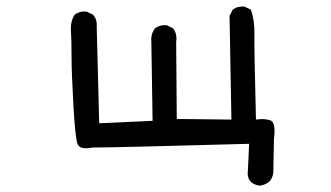

<svg xmlns="http://www.w3.org/2000/svg" viewBox="-20 -467 1040 604"><path d="M796.9 117.2Q781.2 115.2 769.5 105.5Q756.8 91.8 759.8 70.3L763.7 -14.6Q338.9 -2.9 270.5 -2.9Q231.4 4.9 224.1 -13.7Q216.8 -32.2 210.9 -135.7Q205.1 -239.3 205.1 -290Q205.1 -340.8 203.1 -370.1Q201.2 -399.4 214.8 -420.9Q230.5 -432.6 252 -430.7L272.5 -420.9Q286.1 -405.3 284.2 -383.8L292 -79.1L460 -86.9L456.1 -336.9Q454.1 -360.4 467.8 -377.9Q483.4 -389.6 504.9 -387.7L524.4 -377.9Q538.1 -360.4 534.2 -335L536.1 -92.8L708 -90.8L702.1 -417L711.9 -436.5Q727.5 -448.2 749 -446.3L769.5 -436.5Q781.2 -401.4 780.3 -362.3Q779.3 -323.2 785.2 -90.8Q812.5 -94.7 830.6 -88.4Q848.6 -82 841.8 -30.3L839.8 76.2Q837.9 91.8 828.1 103.5Q814.5 115.2 796.9 117.2Z"/></svg>

Font: NaikaiFont
Style: Regular-Lite
Weight: 400
Version: Version 1.67